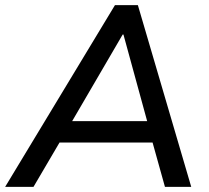

<svg xmlns="http://www.w3.org/2000/svg" viewBox="-50 -725 812 745"><path d="M0 0ZM-30 0 396 -705H485L692 0H590L542 -172H181L80 0ZM426 -591 230 -255H521L429 -591Z"/></svg>

Font: Winston Medium
Style: Italic
Weight: 500
Italic angle: -9°
Designer: Original fonts by Vernon Adams / Changes by Cristiano Sobral
Foundry: Original fonts by Vernon Adams / Changes by Cristiano Sobral
Version: Version 2.503;July 17, 2020;FontCreator 13.0.0.2655 64-bit